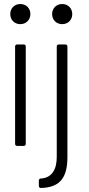

<svg xmlns="http://www.w3.org/2000/svg" viewBox="-20 -725 443 954"><path d="M81 -605C109 -605 131 -626 131 -655C131 -684 110 -705 81 -705C52 -705 31 -684 31 -655C31 -626 52 -605 81 -605ZM289 -605C318 -605 339 -626 339 -655C339 -684 318 -705 289 -705C260 -705 239 -684 239 -655C239 -626 260 -605 289 -605ZM65 0H98C104 0 108 -4 108 -10V-494C108 -500 104 -504 98 -504H65C59 -504 55 -500 55 -494V-10C55 -4 59 0 65 0ZM183 209C285 207 315 149 315 55V-494C315 -500 311 -504 305 -504H272C266 -504 262 -500 262 -494V55C262 118 237 159 183 162C177 162 173 166 173 172V199C173 205 177 209 183 209Z"/></svg>

Font: Barlow Condensed Light
Style: Regular
Weight: 300
Width: 3
Designer: Jeremy Tribby
Foundry: Tribby Type
Version: Version 1.422;hotconv 1.0.109;makeotfexe 2.5.65596